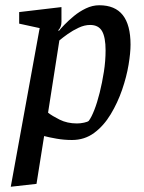

<svg xmlns="http://www.w3.org/2000/svg" viewBox="-20 -533 547 731"><path d="M21 178 131 -426 53 -443V-487L214 -506V-450Q214 -440 211 -432Q208 -424 202 -418L204 -415Q210 -423 225.5 -439Q241 -455 261.5 -472Q282 -489 307 -501Q332 -513 358 -513Q418 -513 447.5 -475.5Q477 -438 477 -363Q477 -332 469.5 -286.5Q462 -241 445 -191.5Q428 -142 401.5 -98Q375 -54 338.5 -27Q302 0 254 0Q224 0 195.5 -5Q167 -10 148 -15L119 167ZM273 -63Q286 -63 300 -66Q314 -69 318 -73Q328 -86 339 -114Q350 -142 359.5 -180Q369 -218 375.5 -259.5Q382 -301 382 -341Q382 -391 368.5 -414.5Q355 -438 323 -438Q302 -438 279.5 -427.5Q257 -417 238 -403.5Q219 -390 206 -379L163 -104Q178 -92 207 -77.5Q236 -63 273 -63Z"/></svg>

Font: Faustina Light Medium
Style: Italic
Weight: 500
Italic angle: -8°
Version: Version 1.200